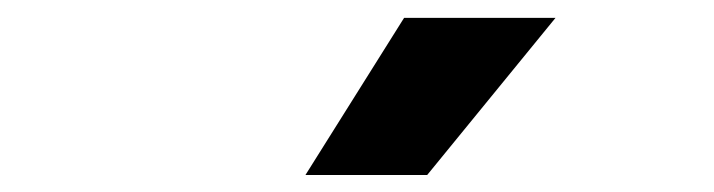

<svg xmlns="http://www.w3.org/2000/svg" viewBox="-20 -838 818 220"><path d="M330 -637.5 443 -817.5H616.5L469.5 -637.5Z"/></svg>

Font: Monaspace Neon Wide
Style: Bold
Weight: 700
Width: 7
Designer: Riley Cran & the Lettermatic Team
Foundry: Lettermatic
Version: Version 1.000 (Monaspace Neon)